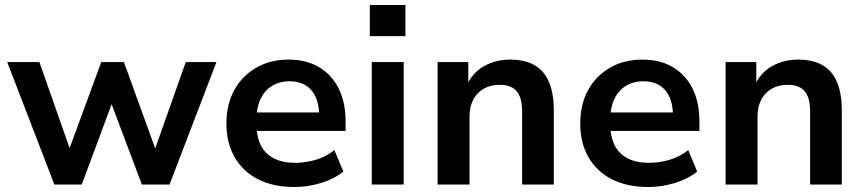

<svg xmlns="http://www.w3.org/2000/svg" viewBox="-20 -740 3461 770"><path d="M198 0 9 -491H138L268 -121H250L386 -491H477L611 -121H594L725 -491H848L660 0H549L404 -385H451L308 0Z M1161 10Q1076 10 1015 -21Q954 -52 921 -109.5Q888 -167 888 -245Q888 -321 919.5 -378.5Q951 -436 1007.5 -468.5Q1064 -501 1137 -501Q1208 -501 1259 -471Q1310 -441 1338 -385.5Q1366 -330 1366 -252V-215H990V-289H1276L1260 -274Q1260 -342 1229 -378Q1198 -414 1141 -414Q1100 -414 1070 -395Q1040 -376 1024 -341Q1008 -306 1008 -258V-249Q1008 -194 1025.5 -158.5Q1043 -123 1078 -105Q1113 -87 1164 -87Q1205 -87 1246 -99Q1287 -111 1321 -138L1357 -52Q1320 -22 1267 -6Q1214 10 1161 10Z M1463 -595V-720H1606V-595ZM1471 0V-491H1599V0Z M1735 0V-491H1858V-393H1850Q1872 -446 1919 -473.5Q1966 -501 2025 -501Q2084 -501 2123 -479Q2162 -457 2181.5 -411.5Q2201 -366 2201 -297V0H2074V-291Q2074 -329 2064.5 -353Q2055 -377 2035 -388.5Q2015 -400 1984 -400Q1948 -400 1920.5 -384.5Q1893 -369 1878 -340.5Q1863 -312 1863 -274V0Z M2580 10Q2495 10 2434 -21Q2373 -52 2340 -109.5Q2307 -167 2307 -245Q2307 -321 2338.5 -378.5Q2370 -436 2426.5 -468.5Q2483 -501 2556 -501Q2627 -501 2678 -471Q2729 -441 2757 -385.5Q2785 -330 2785 -252V-215H2409V-289H2695L2679 -274Q2679 -342 2648 -378Q2617 -414 2560 -414Q2519 -414 2489 -395Q2459 -376 2443 -341Q2427 -306 2427 -258V-249Q2427 -194 2444.5 -158.5Q2462 -123 2497 -105Q2532 -87 2583 -87Q2624 -87 2665 -99Q2706 -111 2740 -138L2776 -52Q2739 -22 2686 -6Q2633 10 2580 10Z M2890 0V-491H3013V-393H3005Q3027 -446 3074 -473.5Q3121 -501 3180 -501Q3239 -501 3278 -479Q3317 -457 3336.5 -411.5Q3356 -366 3356 -297V0H3229V-291Q3229 -329 3219.5 -353Q3210 -377 3190 -388.5Q3170 -400 3139 -400Q3103 -400 3075.5 -384.5Q3048 -369 3033 -340.5Q3018 -312 3018 -274V0Z"/></svg>

Font: Nunito Sans 11pt
Style: Bold
Weight: 700
Version: Version 3.101;gftools[0.9.27]